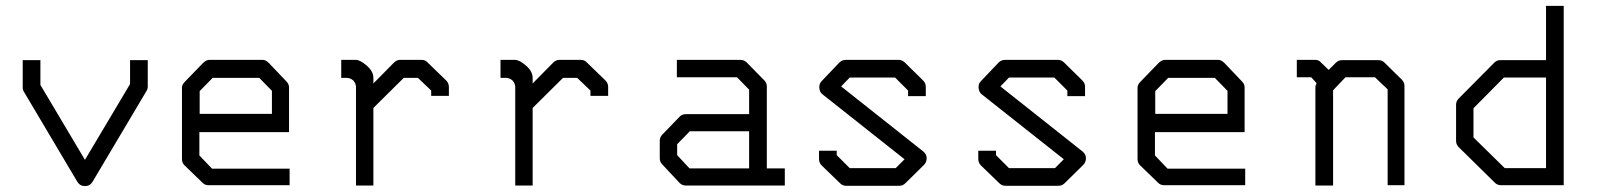

<svg xmlns="http://www.w3.org/2000/svg" viewBox="-20 -679 5440 651"><path d="M117 -391 268 -137 421 -394V-475H481V-386Q481 -377.5 477 -371L294 -63Q285 -48 268 -48Q251 -48 242 -63L61 -368Q57 -374.5 57 -383V-475H117Z M656 -231V-152L699 -107H962V-51H687Q675 -51 667 -59L605 -119Q597 -127 597 -140V-382Q597 -392 607 -402L668 -465Q679 -476 690 -476H871Q881 -476 892 -465L951 -403Q960 -394 960 -383V-231ZM657 -293H902V-371L859 -415H701L657 -370Z M1246 -313V-50H1187V-384Q1187 -395.5 1178 -406Q1167.5 -415 1155 -415H1137V-476H1186Q1201 -476 1223.5 -456.5Q1246 -437 1246 -415V-396L1315 -466Q1325 -476 1336 -476H1409Q1422.5 -476 1430 -467L1493 -406Q1502 -397 1502 -384V-354H1442V-372L1397 -415H1349Z M1786 -313V-50H1727V-384Q1727 -395.5 1718 -406Q1707.5 -415 1695 -415H1677V-476H1726Q1741 -476 1763.5 -456.5Q1786 -437 1786 -415V-396L1855 -466Q1865 -476 1876 -476H1949Q1962.5 -476 1970 -467L2033 -406Q2042 -397 2042 -384V-354H1982V-372L1937 -415H1889Z M2520 -108V-234H2319L2276 -190V-153L2318 -108ZM2580 -108H2641V-50H2305Q2293 -50 2284 -59L2226 -121Q2217 -130 2217 -142V-202Q2217 -214 2226 -223L2285 -284Q2293 -292 2306 -292H2520V-375L2479 -417H2275V-476H2491Q2503 -476 2512 -467L2571 -407Q2580 -398 2580 -387Z M3059 -372 3015 -416H2861L2832 -386L3111 -165Q3122 -155.5 3122 -143Q3122 -129 3113 -120L3050 -58Q3041 -49 3029 -49H2849Q2837 -49 2828 -58L2766 -118Q2757 -127 2757 -140V-168H2817V-153L2861 -109H3017L3047 -139L2769 -359Q2759.5 -365.5 2758 -381V-384.5Q2758 -396 2766 -404L2826 -467Q2835 -476 2848 -476H3027Q3039 -476 3048 -467L3110 -406Q3119 -397 3119 -385V-353H3059Z M3599 -372 3555 -416H3401L3372 -386L3651 -165Q3662 -155.5 3662 -143Q3662 -129 3653 -120L3590 -58Q3581 -49 3569 -49H3389Q3377 -49 3368 -58L3306 -118Q3297 -127 3297 -140V-168H3357V-153L3401 -109H3557L3587 -139L3309 -359Q3299.5 -365.5 3298 -381V-384.5Q3298 -396 3306 -404L3366 -467Q3375 -476 3388 -476H3567Q3579 -476 3588 -467L3650 -406Q3659 -397 3659 -385V-353H3599Z M3896 -231V-152L3939 -107H4202V-51H3927Q3915 -51 3907 -59L3845 -119Q3837 -127 3837 -140V-382Q3837 -392 3847 -402L3908 -465Q3919 -476 3930 -476H4111Q4121 -476 4132 -465L4191 -403Q4200 -394 4200 -383V-231ZM3897 -293H4142V-371L4099 -415H3941L3897 -370Z M4485 -442 4509 -466Q4518 -475 4530 -475H4654Q4666 -475 4674 -467L4733 -409Q4742 -400 4742 -388V-51H4685V-376L4642 -417H4542L4500 -373V-50H4440V-385Q4440 -387 4444 -397L4426 -417H4377V-476H4440Q4452 -476 4459 -467Z M5282 -51H5070Q5057 -51 5049 -59L4926 -180Q4917 -189 4917 -201V-324Q4917 -336 4926 -345L5046 -466Q5055 -475 5066 -475H5222V-659H5282ZM5222 -109V-416H5079L4976 -312V-213L5082 -109Z"/></svg>

Font: IBM 3270
Style: Regular
Weight: 400
Monospace: yes
Version: Version 2.3.1